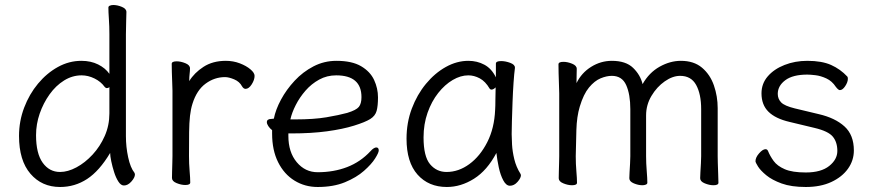

<svg xmlns="http://www.w3.org/2000/svg" viewBox="-20 -729 3489 767"><path d="M417 -593Q417 -624 415 -653Q413 -682 413 -699Q413 -704 419 -706.5Q425 -709 433 -709Q449 -709 467 -701.5Q485 -694 485 -681Q485 -669 484 -643.5Q483 -618 483 -592V-185Q483 -142 492 -100.5Q501 -59 517 -39Q519 -35 519 -32Q519 -20 505 -4Q491 12 475 12Q463 12 453 -3.5Q443 -19 436 -41Q429 -63 424.5 -84.5Q420 -106 420 -118Q377 -46 328 -14Q279 18 220 18Q147 18 101.5 -35Q56 -88 56 -186Q56 -245 76.5 -299Q97 -353 132 -395Q167 -437 211.5 -461.5Q256 -486 305 -486Q343 -486 372 -471.5Q401 -457 417 -434ZM417 -381Q413 -377 407 -377Q402 -377 398 -382Q383 -403 357.5 -415.5Q332 -428 306 -428Q269 -428 236 -407.5Q203 -387 178 -352Q153 -317 138.5 -275Q124 -233 124 -189Q124 -116 150.5 -79Q177 -42 220 -42Q251 -42 285.5 -60.5Q320 -79 350 -111.5Q380 -144 398.5 -186Q417 -228 417 -276Z M669 -367Q669 -377 668 -398Q667 -419 666.5 -441Q666 -463 666 -474Q666 -484 686 -484Q702 -484 720.5 -476.5Q739 -469 739 -456Q739 -446 737.5 -434Q736 -422 736 -405Q756 -438 793 -462Q830 -486 882 -486Q912 -486 938 -476Q964 -466 980.5 -452Q997 -438 997 -426Q997 -410 985.5 -392Q974 -374 961 -374Q953 -374 947 -384Q937 -403 915.5 -412Q894 -421 879 -421Q837 -421 801.5 -395Q766 -369 749 -315Q742 -293 739 -266Q736 -239 735.5 -201Q735 -163 735 -106Q735 -75 737.5 -46Q740 -17 740 0Q740 10 720 10Q704 10 685.5 2.5Q667 -5 667 -18Q667 -26 667.5 -44.5Q668 -63 668.5 -81Q669 -99 669 -106Z M1132 -196V-186Q1132 -121 1165.5 -81Q1199 -41 1249 -41Q1313 -41 1366.5 -61.5Q1420 -82 1460 -125Q1467 -133 1473 -136.5Q1479 -140 1483 -140Q1493 -140 1493 -128Q1493 -119 1478.5 -96Q1464 -73 1434 -46.5Q1404 -20 1358 -1Q1312 18 1249 18Q1198 18 1156.5 -7.5Q1115 -33 1091 -81Q1067 -129 1067 -195V-209Q1058 -216 1052 -225Q1046 -234 1046 -241Q1046 -254 1065 -254Q1066 -254 1069.5 -254.5Q1073 -255 1074 -255Q1081 -291 1102.5 -331Q1124 -371 1157 -406.5Q1190 -442 1232.5 -464Q1275 -486 1324 -486Q1386 -486 1422.5 -464.5Q1459 -443 1474.5 -409.5Q1490 -376 1490 -340Q1490 -306 1484.5 -286Q1479 -266 1459 -253.5Q1439 -241 1394 -227Q1349 -213 1286.5 -204.5Q1224 -196 1145 -196ZM1160 -252Q1234 -252 1284 -260.5Q1334 -269 1367 -278Q1403 -289 1413.5 -302Q1424 -315 1424 -341Q1424 -428 1323 -428Q1286 -428 1255 -411Q1224 -394 1200.5 -367Q1177 -340 1161.5 -309.5Q1146 -279 1140 -252Z M2037 -457Q2034 -435 2031.5 -398.5Q2029 -362 2027.5 -321.5Q2026 -281 2025 -246Q2024 -211 2024 -193Q2024 -179 2025.5 -151.5Q2027 -124 2034.5 -93Q2042 -62 2059 -35Q2061 -31 2061 -29Q2061 -18 2047.5 -2.5Q2034 13 2017 13Q2002 13 1990.5 -8.5Q1979 -30 1972.5 -60.5Q1966 -91 1963 -118Q1926 -48 1873.5 -15Q1821 18 1765 18Q1692 18 1648 -31.5Q1604 -81 1604 -175Q1604 -239 1625 -295Q1646 -351 1681.5 -394Q1717 -437 1761 -461.5Q1805 -486 1851 -486Q1886 -486 1915 -470.5Q1944 -455 1961 -420V-475Q1961 -485 1982 -485Q1999 -485 2018 -478Q2037 -471 2037 -459ZM1960 -380Q1951 -371 1943 -371Q1939 -371 1936 -375Q1919 -404 1896.5 -416Q1874 -428 1851 -428Q1820 -428 1788.5 -409.5Q1757 -391 1730.5 -357.5Q1704 -324 1688 -278.5Q1672 -233 1672 -180Q1672 -104 1698 -73Q1724 -42 1764 -42Q1812 -42 1855 -73.5Q1898 -105 1926.5 -161Q1955 -217 1958 -291Q1959 -305 1959 -330Q1959 -355 1960 -380Z M2781 -293Q2781 -353 2761 -389.5Q2741 -426 2697 -426Q2667 -426 2635.5 -404Q2604 -382 2582.5 -346Q2561 -310 2561 -268V-105Q2561 -77 2563.5 -46.5Q2566 -16 2566 1Q2566 6 2560 8.5Q2554 11 2546 11Q2530 11 2512 3.5Q2494 -4 2494 -17Q2494 -25 2495 -41.5Q2496 -58 2497 -76Q2498 -94 2498 -105V-293Q2498 -352 2481.5 -389Q2465 -426 2424 -426Q2403 -426 2379 -416Q2355 -406 2333 -379.5Q2311 -353 2296 -303Q2284 -263 2282.5 -209.5Q2281 -156 2280 -105Q2280 -74 2282.5 -45Q2285 -16 2285 1Q2285 11 2265 11Q2249 11 2230.5 3.5Q2212 -4 2212 -17Q2212 -25 2212.5 -43.5Q2213 -62 2213.5 -80Q2214 -98 2214 -105V-356Q2214 -366 2213 -389Q2212 -412 2211.5 -436.5Q2211 -461 2211 -472Q2211 -482 2231 -482Q2247 -482 2265.5 -474.5Q2284 -467 2284 -454Q2284 -444 2283.5 -430.5Q2283 -417 2283 -397Q2303 -438 2341.5 -462Q2380 -486 2424 -486Q2480 -486 2509 -458Q2538 -430 2547 -393Q2573 -439 2615 -462.5Q2657 -486 2700 -486Q2752 -486 2784.5 -458.5Q2817 -431 2832 -387.5Q2847 -344 2847 -297V-105Q2847 -99 2847.5 -78Q2848 -57 2849 -34Q2850 -11 2850 1Q2850 11 2830 11Q2814 11 2795.5 3.5Q2777 -4 2777 -17Q2777 -25 2778 -41.5Q2779 -58 2780 -76Q2781 -94 2781 -105Z M3134 -242Q3078 -255 3050 -282.5Q3022 -310 3022 -356Q3022 -395 3047 -424Q3072 -453 3114 -469.5Q3156 -486 3205 -486Q3263 -486 3300 -469.5Q3337 -453 3365 -423Q3367 -421 3367 -414Q3367 -401 3356.5 -385Q3346 -369 3335 -369Q3329 -369 3319 -382Q3304 -405 3281.5 -415.5Q3259 -426 3238 -428.5Q3217 -431 3205 -431Q3147 -431 3117 -408.5Q3087 -386 3087 -354Q3087 -334 3100.5 -320Q3114 -306 3155 -296L3251 -273Q3316 -258 3353.5 -224Q3391 -190 3391 -128Q3391 -88 3367.5 -55Q3344 -22 3301 -2Q3258 18 3199 18Q3141 18 3102.5 4Q3064 -10 3041 -29Q3018 -48 3008 -64Q2998 -80 2998 -85Q2998 -100 3012.5 -116.5Q3027 -133 3038 -133Q3045 -133 3048 -126Q3056 -106 3070.5 -86Q3085 -66 3115 -53Q3145 -40 3199 -40Q3260 -40 3292.5 -66Q3325 -92 3325 -126Q3325 -161 3307 -183Q3289 -205 3234 -218Z"/></svg>

Font: Moon Stars Kai T
Style: Regular
Weight: 400
Designer: GuiWonder
Version: Version 1.101